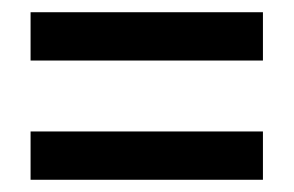

<svg xmlns="http://www.w3.org/2000/svg" viewBox="-20 -482 481 314"><path d="M30 -383V-462H410V-383ZM30 -188V-267H410V-188Z"/></svg>

Font: Noto Sans Telugu ExtraCondensed Medium
Style: Regular
Weight: 500
Width: 2
Designer: Jelle Bosma - Monotype Design Team
Foundry: Monotype Imaging Inc.
Version: Version 2.005; ttfautohint (v1.8.4.7-5d5b)